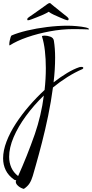

<svg xmlns="http://www.w3.org/2000/svg" viewBox="-24 -854 595 1240"><path d="M38 -561Q36 -561 36 -568Q36 -577 38.5 -590Q41 -603 44.5 -613.5Q48 -624 51 -625Q90 -642 150.5 -656.5Q211 -671 280 -679.5Q349 -688 412 -688Q441 -688 473.5 -685Q506 -682 528.5 -677Q551 -672 551 -665Q551 -664 549 -664Q527 -665 501.5 -665.5Q476 -666 449 -666Q375 -666 297.5 -651.5Q220 -637 152 -613.5Q84 -590 39 -561ZM130 366Q110 361 94 347.5Q78 334 78 320Q78 318 78.5 316Q79 314 80 312Q80 310 81 310H80Q72 310 67 306Q30 280 13 245Q-4 210 -4 169Q-4 118 18 60.5Q40 3 78 -55.5Q116 -114 164 -169.5Q212 -225 264 -273Q268 -309 270 -344.5Q272 -380 272 -414Q272 -473 266 -525.5Q260 -578 247 -619Q247 -624 265 -624Q282 -624 301.5 -617Q321 -610 324 -591Q328 -566 330 -538.5Q332 -511 332 -482Q332 -444 329.5 -403.5Q327 -363 322 -322Q367 -357 409.5 -382.5Q452 -408 488 -420Q492 -421 495 -421.5Q498 -422 501 -422Q514 -422 514 -415Q514 -412 509 -408Q460 -387 411.5 -356.5Q363 -326 318 -289Q306 -198 287 -106.5Q268 -15 247 66.5Q226 148 208 211Q196 254 187.5 282.5Q179 311 166.5 330.5Q154 350 130 366ZM93 283Q150 157 201 12Q221 -46 236 -109.5Q251 -173 259 -237Q195 -175 144 -105.5Q93 -36 64 32Q35 100 35 159Q35 196 49 228Q63 260 93 283ZM156 -723Q152 -723 152 -731Q154 -738 165 -745Q170 -748 187 -760Q204 -772 224.5 -786.5Q245 -801 261 -812.5Q277 -824 281 -827Q285 -829 288.5 -831.5Q292 -834 296 -834Q300 -834 303.5 -831.5Q307 -829 308 -827Q311 -824 325.5 -812.5Q340 -801 358 -786.5Q376 -772 391 -760Q406 -748 410 -745Q420 -736 419 -731Q419 -723 413 -723Q407 -723 392 -729Q383 -733 363.5 -741Q344 -749 323 -759Q302 -769 290 -778Q277 -769 254.5 -759Q232 -749 210.5 -741Q189 -733 179 -729Q164 -723 156 -723Z"/></svg>

Font: Comforter
Style: Regular
Weight: 400
Designer: Robert E. Leuschke
Foundry: Robert E. Leuschke
Version: Version 1.013; ttfautohint (v1.8.3)